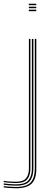

<svg xmlns="http://www.w3.org/2000/svg" viewBox="-93 -809 277 1031"><path d="M61.8 -781V-789H101.8V-781ZM61.8 -749V-757H101.8V-749ZM61.8 -765V-773H101.8V-765ZM-8 202Q-19.8 202 -41.2 200.6Q-62.8 199.2 -73 197V190Q-62 192.2 -40.4 193.6Q-18.8 195 -8 195Q51 195 72.5 169.6Q94 144.2 94 98V-600H102V98Q102 153.8 76 177.9Q50 202 -8 202ZM-8 188Q-20.8 188 -41.9 186.4Q-63 184.8 -73 183V176Q-61.8 177.8 -41.1 179.4Q-20.5 181 -8 181Q43.2 181 60.8 157.9Q78.2 134.8 78.2 97.8V-600H86.2V97.8Q86.2 140.2 66.2 164.1Q46.2 188 -8 188ZM-8 174Q-20.8 174 -41.4 172.4Q-62 170.8 -73 169V162Q-61.2 164.5 -40.2 165.8Q-19.2 167 -8 167Q32.2 167 47.2 147.8Q62.2 128.5 62.2 97.5V-600H70.2V97.5Q70.2 132.5 53.5 153.2Q36.8 174 -8 174Z"/></svg>

Font: Big Shoulders Inline Text Thin
Style: Regular
Weight: 100
Designer: Patric King
Foundry: XO Type Co
Version: Version 2.002